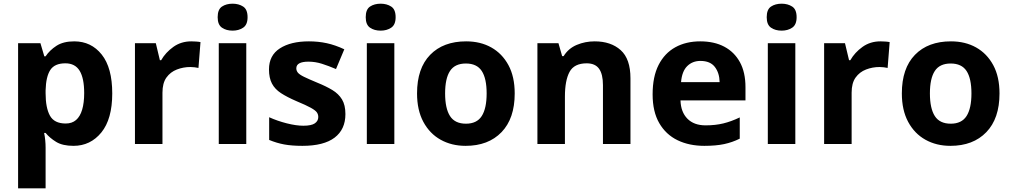

<svg xmlns="http://www.w3.org/2000/svg" viewBox="-20 -780 5479 1040"><path d="M382 -556Q474 -556 531 -484.5Q588 -413 588 -274Q588 -135 529 -62.5Q470 10 378 10Q319 10 284 -11.5Q249 -33 227 -60H219Q223 -41 225 -20.5Q227 0 227 20V240H78V-546H199L220 -475H227Q249 -508 286 -532Q323 -556 382 -556ZM334 -437Q276 -437 252.5 -401Q229 -365 227 -291V-275Q227 -196 250.5 -153.5Q274 -111 336 -111Q370 -111 392 -130Q414 -149 425 -186Q436 -223 436 -276Q436 -356 411.5 -396.5Q387 -437 334 -437Z M1016 -556Q1027 -556 1042 -555Q1057 -554 1066 -552L1055 -412Q1048 -414 1034.5 -415.5Q1021 -417 1011 -417Q973 -417 938 -403.5Q903 -390 881.5 -360Q860 -330 860 -278V0H711V-546H824L846 -454H853Q877 -496 919 -526Q961 -556 1016 -556Z M1314 -546V0H1165V-546ZM1240 -760Q1273 -760 1297 -744.5Q1321 -729 1321 -686.8Q1321 -646 1297 -630Q1273 -614 1240 -614Q1205.7 -614 1182.4 -630Q1159 -646 1159 -686.8Q1159 -729 1182.4 -744.5Q1205.7 -760 1240 -760Z M1851 -162Q1851 -79 1792.5 -34.5Q1734 10 1618 10Q1561 10 1520 2.5Q1479 -5 1438 -22V-145Q1482 -125 1533 -112Q1584 -99 1623 -99Q1667 -99 1685.5 -112Q1704 -125 1704 -146Q1704 -160 1696.5 -171Q1689 -182 1664 -196Q1639 -210 1586 -232Q1535 -254 1502 -275.5Q1469 -297 1453 -327.5Q1437 -358 1437 -404Q1437 -480 1496 -518Q1555 -556 1653 -556Q1704 -556 1750 -546Q1796 -536 1845 -513L1800 -406Q1760 -423 1724 -434.5Q1688 -446 1651 -446Q1618 -446 1601.5 -437Q1585 -428 1585 -410Q1585 -397 1593.5 -386.5Q1602 -376 1626.5 -364Q1651 -352 1699 -332Q1746 -313 1780 -292.5Q1814 -272 1832.5 -241.5Q1851 -211 1851 -162Z M2116 -546V0H1967V-546ZM2042 -760Q2075 -760 2099 -744.5Q2123 -729 2123 -686.8Q2123 -646 2099 -630Q2075 -614 2042 -614Q2007.7 -614 1984.4 -630Q1961 -646 1961 -686.8Q1961 -729 1984.4 -744.5Q2007.7 -760 2042 -760Z M2768 -273.7Q2768 -138 2696.5 -64Q2625 10 2502 10Q2426.1 10 2366.8 -23.1Q2307.4 -56.2 2273.2 -119.8Q2239 -183.4 2239 -274Q2239 -410 2310 -483Q2381 -556 2505 -556Q2582.4 -556 2641.2 -523Q2700 -490 2734 -427.3Q2768 -364.5 2768 -273.7ZM2391 -274Q2391 -193 2417.5 -151.5Q2444 -110 2503.9 -110Q2563 -110 2589.5 -151.5Q2616 -193 2616 -274Q2616 -355 2589.5 -395.5Q2563 -436 2503.5 -436Q2444 -436 2417.5 -395.5Q2391 -355 2391 -274Z M3201 -556Q3289 -556 3342 -508.5Q3395 -461 3395 -356V0H3246V-319Q3246 -378 3225 -407.5Q3204 -437 3158 -437Q3090 -437 3065 -390.5Q3040 -344 3040 -257V0H2891V-546H3005L3025 -476H3033Q3059 -518 3104.5 -537Q3150 -556 3201 -556Z M3773 -556Q3849 -556 3903.5 -527Q3958 -498 3988 -443Q4018 -388 4018 -308V-236H3666Q3668 -173 3703.5 -137Q3739 -101 3802 -101Q3855 -101 3898 -111.5Q3941 -122 3987 -144V-29Q3947 -9 3902.5 0.5Q3858 10 3795 10Q3713 10 3650 -20.5Q3587 -51 3551 -113Q3515 -175 3515 -269Q3515 -365 3547.5 -428.5Q3580 -492 3638 -524Q3696 -556 3773 -556ZM3774 -450Q3731 -450 3702.5 -422Q3674 -394 3669 -335H3878Q3877 -385 3852 -417.5Q3827 -450 3774 -450Z M4288 -546V0H4139V-546ZM4214 -760Q4247 -760 4271 -744.5Q4295 -729 4295 -686.8Q4295 -646 4271 -630Q4247 -614 4214 -614Q4179.7 -614 4156.4 -630Q4133 -646 4133 -686.8Q4133 -729 4156.4 -744.5Q4179.7 -760 4214 -760Z M4749 -556Q4760 -556 4775 -555Q4790 -554 4799 -552L4788 -412Q4781 -414 4767.5 -415.5Q4754 -417 4744 -417Q4706 -417 4671 -403.5Q4636 -390 4614.5 -360Q4593 -330 4593 -278V0H4444V-546H4557L4579 -454H4586Q4610 -496 4652 -526Q4694 -556 4749 -556Z M5394 -273.7Q5394 -138 5322.5 -64Q5251 10 5128 10Q5052.1 10 4992.8 -23.1Q4933.4 -56.2 4899.2 -119.8Q4865 -183.4 4865 -274Q4865 -410 4936 -483Q5007 -556 5131 -556Q5208.4 -556 5267.2 -523Q5326 -490 5360 -427.3Q5394 -364.5 5394 -273.7ZM5017 -274Q5017 -193 5043.5 -151.5Q5070 -110 5129.9 -110Q5189 -110 5215.5 -151.5Q5242 -193 5242 -274Q5242 -355 5215.5 -395.5Q5189 -436 5129.5 -436Q5070 -436 5043.5 -395.5Q5017 -355 5017 -274Z"/></svg>

Font: Noto Sans Balinese
Style: Regular
Weight: 400
Designer: Aditya Bayu, David Williams
Foundry: David Williams
Version: Version 2.003